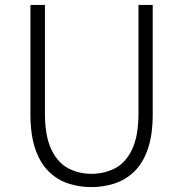

<svg xmlns="http://www.w3.org/2000/svg" viewBox="-20 -749 745 782"><path d="M352 13Q303 13 258.5 -1.5Q214 -16 179 -50Q144 -84 124 -141.5Q104 -199 104 -284V-729H163V-288Q163 -194 189.5 -139.5Q216 -85 259 -63Q302 -41 352 -41Q404 -41 447.5 -63Q491 -85 517.5 -139.5Q544 -194 544 -288V-729H602V-284Q602 -199 582 -141.5Q562 -84 526.5 -50Q491 -16 446 -1.5Q401 13 352 13Z"/></svg>

Font: Noto Sans HK Thin Light
Style: Regular
Weight: 300
Version: Version 2.004-H2;hotconv 1.0.118;makeotfexe 2.5.65603